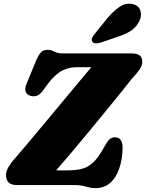

<svg xmlns="http://www.w3.org/2000/svg" viewBox="-20 -984 776 1021"><path d="M371 0H69Q12 0 12 -54Q12 -74 26 -97.2Q40 -120.5 59 -141.5Q80 -165 118.2 -210.5Q156.5 -256 204 -313Q251.5 -370 300.8 -429.2Q350 -488.5 393.2 -540.2Q436.5 -592 465.5 -626.5H390.5Q335 -626.5 295.5 -599.2Q256 -572 213.5 -509Q192.5 -479 173.8 -474Q155 -469 136.5 -476.5Q98.5 -491.5 126 -550L173 -664Q188 -697 200 -708Q212 -719 234.5 -719Q252.5 -719 269.2 -709.5Q286 -700 316 -700H677.5Q708 -700 722.2 -689.8Q736.5 -679.5 736.5 -655Q736.5 -634.5 720.8 -612.5Q705 -590.5 682 -566.5Q664.5 -544 630 -501Q595.5 -458 550.5 -403Q505.5 -348 456.8 -289Q408 -230 361.8 -175Q315.5 -120 278.5 -78H337.5Q380.5 -78 413.2 -85.5Q446 -93 475 -119.8Q504 -146.5 535 -204Q550 -232 562.2 -243Q574.5 -254 591 -254Q612.5 -254 622.2 -239Q632 -224 632 -198Q630 -103.5 593 -43.5Q556 16.5 487.5 16.5Q466.5 16.5 452.2 12.2Q438 8 420.5 4Q403 0 371 0ZM552 -888.5Q585 -927.5 618 -949Q651 -970.5 687 -962Q718.5 -954 726.8 -926.5Q735 -899 720.5 -871Q705 -840.5 678.8 -822.2Q652.5 -804 608 -789L514 -757Q500.5 -752.5 487.5 -753.8Q474.5 -755 470 -764Q465 -773.5 470.8 -784.5Q476.5 -795.5 486.5 -807.5Z"/></svg>

Font: Fraunces 9pt Soft Black
Style: Italic
Weight: 900
Italic angle: -16°
Version: Version 1.000;[b76b70a41]